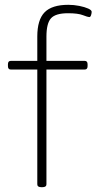

<svg xmlns="http://www.w3.org/2000/svg" viewBox="-20 -776 410 798"><path d="M152 2Q135 2 135 -10V-487H25Q13 -487 13 -501V-509Q13 -523 25 -523H135V-624Q135 -694 165.5 -725Q196 -756 264 -756Q287 -756 309.5 -751.5Q332 -747 346.5 -740.5Q361 -734 361 -727Q361 -721 358.5 -713Q356 -705 351 -705Q345 -705 324.5 -713Q304 -721 263 -721Q211 -721 192 -700Q173 -679 173 -624V-523H332Q344 -523 344 -509V-501Q344 -487 332 -487H173V-10Q173 2 156 2Z"/></svg>

Font: Asap Expanded Thin
Style: Regular
Weight: 100
Width: 7
Designer: Pablo Cosgaya
Foundry: Omnibus-Type
Version: Version 3.001; ttfautohint (v1.8.4.7-5d5b)